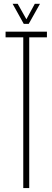

<svg xmlns="http://www.w3.org/2000/svg" viewBox="-20 -962 268 982"><path d="M99 0V-771H8.5V-800H220V-771H129.5V0ZM101.5 -840 44.5 -942.5H70.5L115 -863.5L158 -942.5H184.5L127 -840Z"/></svg>

Font: Big Shoulders Display Thin ExtraLight
Style: Regular
Weight: 250
Version: Version 2.002